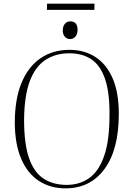

<svg xmlns="http://www.w3.org/2000/svg" viewBox="-20 -1018 715 1052"><path d="M61 -344Q61 -474 97.5 -563Q134 -652 201.5 -698.5Q269 -745 361 -745Q442 -745 503 -705.5Q564 -666 597.5 -588Q631 -510 631 -395Q631 -199 553 -92.5Q475 14 339 14Q256 14 193.5 -26.5Q131 -67 96.5 -147Q62 -227 61 -344ZM112 -361Q112 -230 139 -152Q166 -74 218.5 -39.5Q271 -5 345 -5Q416 -5 468.5 -42Q521 -79 550.5 -163Q580 -247 580 -388Q581 -513 555 -587Q529 -661 480 -693.5Q431 -726 359 -726Q285 -726 229.5 -690Q174 -654 143.5 -574Q113 -494 112 -361ZM324 -851Q324 -874 335.5 -887.5Q347 -901 365 -901Q405 -901 405 -854Q405 -833 394 -818.5Q383 -804 364 -804Q347 -804 335.5 -816.5Q324 -829 324 -851ZM238 -998H498L497 -964H237Z"/></svg>

Font: Literata 72pt ExtraLight
Style: Italic
Weight: 200
Italic angle: -2°
Designer: Latin by Veronika Burian and Jose Scaglione. Greek by Irene Vlachou. Cyrillic by Vera Evstafieva
Foundry: TypeTogether
Version: Version 3.002